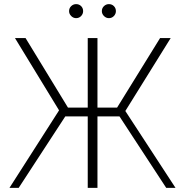

<svg xmlns="http://www.w3.org/2000/svg" viewBox="-20 -912 898 932"><path d="M453.1 -727.3V-389.6H548.3L757.1 -727.3H808.6L588.4 -373.2L832 0H786.9L560 -346.9H453.1V0H405.9V-346.9H296.9L70.7 0H25.9L266.7 -376.4L52.6 -727.3H104L310 -389.6H405.9V-727.3ZM349.4 -823.9Q335.9 -823.9 325.6 -834.2Q315.3 -844.5 315.3 -858Q315.3 -872.5 325.6 -882.3Q335.9 -892 349.4 -892Q364 -892 373.8 -882.3Q383.5 -872.5 383.5 -858Q383.5 -844.5 373.8 -834.2Q364 -823.9 349.4 -823.9ZM508.5 -823.9Q495 -823.9 484.7 -834.2Q474.4 -844.5 474.4 -858Q474.4 -872.5 484.7 -882.3Q495 -892 508.5 -892Q523.1 -892 532.8 -882.3Q542.6 -872.5 542.6 -858Q542.6 -844.5 532.8 -834.2Q523.1 -823.9 508.5 -823.9Z"/></svg>

Font: Inter Extra Light BETA
Style: Regular
Weight: 200
Designer: Rasmus Andersson
Foundry: rsms
Version: Version 3.011;git-f93a4a705